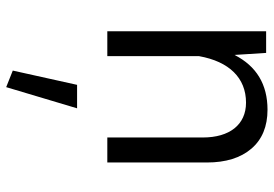

<svg xmlns="http://www.w3.org/2000/svg" viewBox="-150 -400 872 611"><g transform="rotate(90 285.5 -94.0)"><path d="M204.1 300.8 256.8 321.8 324.2 96.2H249.5ZM158.2 -292C175.3 -387.7 227.5 -441.4 306.2 -441.4C376.5 -441.4 417 -388.7 417 -304.2V0H496.6V-316.9C496.6 -377 481.9 -424.3 452.6 -458.5C423.3 -492.7 381.8 -509.8 328.6 -509.8C248 -509.8 189.9 -474.6 154.3 -404.8L147.9 -505.4H79.1V0H158.2Z"/></g></svg>

Font: Estedad Regular
Style: Regular
Weight: 400
Designer: Amin Abedi
Version: Version 7.3